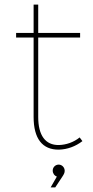

<svg xmlns="http://www.w3.org/2000/svg" viewBox="-20 -650 402 834"><path d="M236 0C273 -1 308 -14 338 -37L326 -53C300 -32 268 -21 236 -20C177 -19 146 -62 146 -142V-487H328V-507H146V-630H126V-507H50V-487H126V-142C126 -48 164 1 236 0ZM235 65C221 65 209 76 209 91C209 103 216 113 227 117L200 164H220L251 117C257 108 261 101 261 92C261 77 249 65 235 65Z"/></svg>

Font: Montserrat Thin
Style: Regular
Weight: 250
Designer: Julieta Ulanovsky
Foundry: Julieta Ulanovsky
Version: Version 4.000